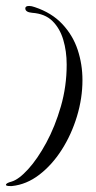

<svg xmlns="http://www.w3.org/2000/svg" viewBox="-40 -562 324 645"><path d="M-6 63Q-20 63 -20 59Q-20 53 -1 48Q23 41 54.5 6.5Q86 -28 115.5 -82.5Q145 -137 164.5 -204.5Q184 -272 184 -345Q184 -390 172.5 -428.5Q161 -467 136 -491.5Q111 -516 68 -519Q45 -521 45 -534Q45 -542 58 -542Q66 -542 77 -538Q134 -519 169.5 -481Q205 -443 221 -394.5Q237 -346 237 -293Q237 -232 218.5 -171Q200 -110 167.5 -59Q135 -8 92 25Q49 58 0 63Z"/></svg>

Font: Comforter
Style: Regular
Weight: 400
Designer: Robert E. Leuschke
Foundry: Robert E. Leuschke
Version: Version 1.013; ttfautohint (v1.8.3)